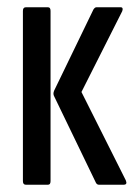

<svg xmlns="http://www.w3.org/2000/svg" viewBox="-20 -508 368 528"><path d="M252 0Q247 0 244 -5L129 -243Q125 -250 129 -259L237 -482Q241 -488 245 -488H312Q316 -488 317 -485Q318 -482 316 -477L204 -255L326 -12Q331 0 320 0ZM51 0Q43 0 43 -10V-478Q43 -488 51 -488H112Q119 -488 119 -478V-10Q119 0 112 0Z"/></svg>

Font: Sofia Sans Extra Condensed Medium
Style: Regular
Weight: 500
Version: Version 4.100